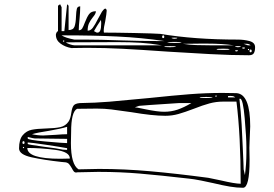

<svg xmlns="http://www.w3.org/2000/svg" viewBox="-20 -847 1295 907"><path d="M1185 -624Q1185 -605 1179 -595.5Q1173 -586 1156 -586Q1073 -586 971 -591.5Q869 -597 774 -603Q646 -612 560.5 -616.5Q475 -621 390 -621Q341 -621 317 -620Q288 -625 266 -641Q244 -657 244 -683Q244 -686 246.5 -692Q249 -698 254 -700V-820L264 -827L271 -813V-700H284L297 -827L304 -820V-705Q326 -705 332 -721.5Q338 -738 339 -769Q340 -794 343 -805.5Q346 -817 359 -817Q359 -804 358 -787Q357 -770 356 -761Q352 -723 352 -704Q363 -704 368.5 -713Q374 -722 381 -741Q391 -767 401 -780.5Q411 -794 433 -794Q433 -787 429 -780Q425 -773 419 -766Q407 -751 400.5 -737Q394 -723 394 -702Q408 -702 418.5 -716Q429 -730 443 -758Q455 -781 461.5 -791.5Q468 -802 477 -807Q478 -806 481 -804Q484 -802 484 -797Q484 -786 477 -746Q470 -718 470 -700Q470 -696 471 -693Q524 -693 617.5 -691Q711 -689 737 -687Q899 -660 1104 -660Q1132 -660 1158.5 -653Q1185 -646 1185 -624ZM424 -700 437 -693H441Q458 -693 458 -735V-740L457 -753Q436 -722 424 -700ZM271 -680Q289 -668 331 -660H385Q445 -660 559 -656Q586 -655 638.5 -654Q691 -653 731 -653H757Q649 -669 534.5 -674.5Q420 -680 281 -680ZM746 -673Q746 -667 751 -667Q756 -667 756 -673Q756 -680 751 -680Q746 -680 746 -673ZM790 -668Q790 -667 794.5 -665.5Q799 -664 804 -664Q814 -664 817 -667Q817 -667 817.5 -667.5Q818 -668 818 -668Q818 -669 804 -669Q790 -669 790 -668ZM284 -653Q284 -656 281 -656Q277 -656 277 -653Q277 -650 280 -650Q283 -650 284 -653ZM838 -647Q838 -649 804 -649Q770 -649 770 -647Q773 -646 782.5 -645Q792 -644 804 -644Q831 -644 837 -647ZM744 -633Q691 -642 643 -645Q595 -648 535 -648L291 -647Q297 -642 310.5 -637.5Q324 -633 331 -633ZM1084 -633Q1031 -641 957 -641H927L844 -640Q876 -635 907.5 -634Q939 -633 970 -633H1004ZM1131 -640 1151 -633H1164Q1156 -640 1146 -640H1141ZM812 -627Q812 -629 784 -629Q756 -629 756 -627Q756 -624 784 -624Q805 -624 811 -627ZM1118 -628Q1118 -629 1104 -629Q1090 -629 1090 -628Q1090 -627 1094.5 -625.5Q1099 -624 1104 -624Q1114 -624 1117 -627Q1117 -627 1117.5 -627.5Q1118 -628 1118 -628ZM1137 -621Q1137 -623 1130 -623Q1124 -623 1124 -621Q1124 -617 1131 -617Q1136 -617 1137 -620ZM1064 -614Q1064 -617 1034 -617Q1003 -617 1003 -614Q1003 -611 1034 -611Q1059 -611 1064 -613ZM1157 -613Q1157 -616 1154 -616Q1151 -616 1151 -613Q1151 -610 1154 -610Q1157 -610 1157 -613ZM1169 -606Q1169 -613 1164 -613Q1159 -613 1159 -606Q1159 -600 1164 -600Q1169 -600 1169 -606ZM1104 -608Q1104 -610 1097 -610Q1091 -610 1091 -608Q1091 -604 1097 -604Q1101 -604 1104 -607ZM1162 -250Q1162 -238 1159 -178L1158 -149L1159 -92Q1159 40 1128 40Q1099 40 1066 34.5Q1033 29 987 18Q919 3 897 0L874 -3Q735 -19 640.5 -27Q546 -35 452 -35H440Q408 -35 344 -33L340 -32Q333 -32 328.5 -37.5Q324 -43 319 -53Q312 -65 306.5 -71.5Q301 -78 291 -80Q292 -80 270 -82Q188 -91 129 -104Q70 -117 70 -146Q70 -188 87.5 -208.5Q105 -229 130 -234Q155 -239 196 -240Q240 -241 265 -246.5Q290 -252 304 -273Q313 -286 317 -315Q320 -337 327 -347.5Q334 -358 357 -360Q429 -361 496 -366.5Q563 -372 685 -384Q799 -396 876.5 -402Q954 -408 1031 -408L1097 -407Q1162 -403 1162 -250ZM997 -393Q997 -390 1000 -390Q1003 -390 1004 -393Q1004 -396 1001 -396Q997 -396 997 -393ZM1057 -387H1091Q1086 -392 1079.5 -393Q1073 -394 1067 -394Q1060 -394 1057 -393ZM923 -387Q923 -384 954 -384Q978 -384 984 -387H985Q985 -389 954 -389Q923 -389 923 -387ZM1144 -153Q1144 -195 1136 -288Q1128 -381 1114 -381Q1112 -381 1111 -380Q1118 -319 1121.5 -258.5Q1125 -198 1127 -145Q1129 -92 1130 -77L1131 -47L1137 -20Q1144 -73 1144 -125ZM1022 5Q1090 21 1117 21Q1117 -207 1097 -367H1034Q1001 -367 969.5 -358.5Q938 -350 895 -333Q853 -317 823 -308.5Q793 -300 761 -300Q701 -300 601 -317Q538 -326 506 -330Q474 -334 437 -334L344 -333Q316 -319 316 -223L315 -171Q315 -70 351 -47Q415 -49 447 -49Q567 -49 690.5 -38Q814 -27 964 -7Q977 -5 1022 5ZM617 -340Q629 -339 644 -335.5Q659 -332 666 -331Q724 -319 755 -319Q789 -319 818.5 -329Q848 -339 884 -360H824L688 -351L637 -347ZM211 -229Q157 -221 131 -213Q158 -207 184 -207L242 -210Q278 -213 297 -213V-248Q269 -239 211 -229ZM111 -193Q111 -186 195 -178.5Q279 -171 297 -171V-191L144 -193Q139 -193 111 -200ZM96 -173Q96 -180 91 -180Q86 -180 86 -173Q86 -167 91 -167Q96 -167 96 -173ZM111 -167Q111 -164 186 -154Q252 -146 277 -140L297 -139V-147Q271 -152 198 -163Q125 -174 111 -174ZM94 -150Q94 -153 91 -153Q88 -153 88 -150Q88 -147 91 -147Q94 -147 94 -150ZM310 -98Q310 -130 241.5 -139Q173 -148 109 -148Q109 -97 265 -97Z"/></svg>

Font: Krikikrak Dingbats
Style: Regular
Weight: 400
Designer: Jenny du Carrois
Foundry: bBox Type GmbH
Version: Version 1.001